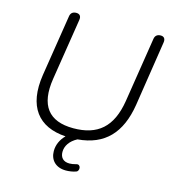

<svg xmlns="http://www.w3.org/2000/svg" viewBox="-124 -779 973 1074"><g transform="rotate(15 362.0 -242.5)"><path d="M356 191C373 191 397 188 415 181C434 174 431 133 403 142C388 146 377 148 365 148C329 148 311 127 311 95C311 61 332 28 374 6C529 -7 614 -97 641 -265L699 -641C703 -664 693 -676 674 -676C654 -676 642 -666 639 -647L580 -272C555 -115 475 -48 335 -48C192 -48 130 -127 155 -286L211 -641C215 -664 205 -676 185 -676C165 -676 153 -666 150 -647L94 -292C65 -103 146 -3 305 7C279 33 263 66 263 103C263 154 296 191 356 191Z"/></g></svg>

Font: SN Pro Light
Style: Italic
Weight: 300
Italic angle: -8.99998°
Designer: Tobias Whetton
Foundry: Supernotes
Version: Version 1.001;Glyphs 3.2 (3249)